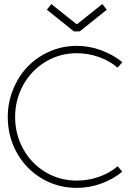

<svg xmlns="http://www.w3.org/2000/svg" viewBox="-20 -913 647 942"><path d="M356.9 -651.9Q272.5 -651.9 202.9 -609.6Q133.3 -567.4 93.8 -495.6Q54.2 -423.8 54.2 -338.9Q54.2 -253.9 93.8 -182.4Q133.3 -110.8 202.9 -68.8Q272.5 -26.9 356.9 -26.9Q413.1 -26.9 465.6 -45.4Q518.1 -64 557.1 -97.2L580.1 -70.8Q535.2 -33.7 476.8 -12.5Q418.5 8.8 356.9 8.8Q262.2 8.8 184.3 -37.8Q106.4 -84.5 62.3 -164.3Q18.1 -244.1 18.1 -338.9Q18.1 -409.7 44.2 -474.1Q70.3 -538.6 115 -585.4Q159.7 -632.3 222.9 -660.2Q286.1 -688 356.9 -688Q418 -688 476.3 -666.5Q534.7 -645 580.1 -607.9L557.1 -581.1Q518.1 -614.3 465.6 -633.1Q413.1 -651.9 356.9 -651.9ZM358.9 -794.9 481.9 -893.1 503.9 -865.2 371.1 -758.8H342.8L210 -865.2L231.9 -893.1L355 -794.9Z"/></svg>

Font: RawengulkSans
Style: Regular
Weight: 500
Designer: gluk (gluksza@wp.pl)
Foundry: gluk (gluksza@wp.pl)
Version: Version 0.94